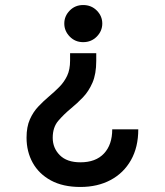

<svg xmlns="http://www.w3.org/2000/svg" viewBox="-20 -543 656 763"><path d="M299.5 200Q230 200 182.2 174Q134.5 148 110 103.8Q85.5 59.5 85.5 4Q85.5 -39 98.8 -68.8Q112 -98.5 132.8 -120.2Q153.5 -142 175.5 -160.5Q197 -178.5 216 -197.8Q235 -217 246.8 -241.8Q258.5 -266.5 258.5 -302V-331.5H362.5V-301Q362.5 -249 347.5 -214.5Q332.5 -180 309.5 -156Q286.5 -132 262.5 -112.5Q233.5 -88.5 211.5 -62.8Q189.5 -37 189.5 4.5Q189.5 45.5 217.8 73.8Q246 102 299.5 102Q360.5 102 393.2 67Q426 32 426 -29H529.5Q529.5 42 500.5 93.2Q471.5 144.5 419.8 172.2Q368 200 299.5 200ZM310.5 -375.5Q278.5 -375.5 257 -397.8Q235.5 -420 235.5 -449.5Q235.5 -479 257 -501Q278.5 -523 310.5 -523Q343 -523 364.8 -501Q386.5 -479 386.5 -449.5Q386.5 -420 364.8 -397.8Q343 -375.5 310.5 -375.5Z"/></svg>

Font: Overpass Mono Light SemiBold
Style: Regular
Weight: 600
Monospace: yes
Version: Version 4.000